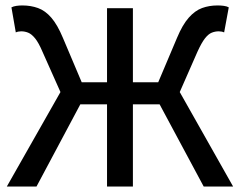

<svg xmlns="http://www.w3.org/2000/svg" viewBox="-20 -685 881 705"><path d="M5 0 202 -347 136 -495Q122 -528 109 -544Q96 -560 83.5 -565Q71 -570 58 -570Q53 -570 47.5 -569Q42 -568 38 -566L22 -658Q30 -662 40.5 -663.5Q51 -665 62 -665Q93 -665 119.5 -655.5Q146 -646 168.5 -620Q191 -594 211 -546L280 -383H373V-655H468V-383H561L630 -546Q650 -594 673 -620Q696 -646 722 -655.5Q748 -665 779 -665Q791 -665 802 -663.5Q813 -662 820 -658L803 -566Q799 -568 793.5 -569Q788 -570 783 -570Q770 -570 757.5 -565Q745 -560 732.5 -544Q720 -528 705 -495L640 -347L836 0H728L566 -302H468V0H373V-302H275L114 0Z"/></svg>

Font: UmiuVSE Medium
Style: Regular
Weight: 500
Designer: Paul D. Hunt
Foundry: Adobe
Version: Version 3.046;September 5, 2023;FontCreator 14.0.0.2901 64-b